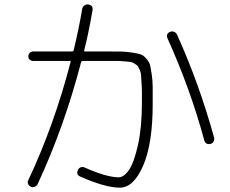

<svg xmlns="http://www.w3.org/2000/svg" viewBox="-20 -823 1040 870"><path d="M108.4 -6.8Q226.6 -258.8 299.8 -542Q301.8 -546.9 295.9 -546.9H129.9Q121.1 -546.9 114.7 -552.7Q108.4 -558.6 108.4 -567.9Q108.4 -577.1 114.7 -583.5Q121.1 -589.8 129.9 -589.8H306.6Q311.5 -589.8 313.5 -593.8Q339.8 -704.1 352.5 -783.2Q354.5 -793 362.3 -798.3Q370.1 -803.7 379.9 -802.7Q402.3 -799.8 399.4 -777.3Q380.9 -669.9 361.3 -593.8Q359.4 -589.8 365.2 -589.8H462.9Q506.8 -589.8 530.3 -589.4Q553.7 -588.9 580.6 -584.5Q607.4 -580.1 618.7 -576.2Q629.9 -572.3 643.1 -557.1Q656.2 -542 659.7 -528.8Q663.1 -515.6 667.5 -485.8Q671.9 -456.1 671.9 -429.2Q671.9 -402.3 671.9 -351.6Q671.9 -170.9 628.4 -71.8Q585 27.3 523.4 27.3Q457 27.3 344.7 -22.5Q323.2 -31.2 333 -51.8Q335.9 -60.5 344.7 -64.5Q353.5 -68.4 362.3 -64.5Q460.9 -20.5 516.6 -19.5Q542 -19.5 564.9 -53.7Q587.9 -87.9 605.5 -167.5Q623 -247.1 623 -357.4Q623 -393.6 623 -409.2Q623 -424.8 621.1 -449.2Q619.1 -473.6 619.1 -482.4Q619.1 -491.2 613.3 -505.4Q607.4 -519.5 604.5 -523.4Q601.6 -527.3 589.8 -534.7Q578.1 -542 571.3 -542.5Q564.5 -543 544.9 -544.9Q525.4 -546.9 512.2 -546.9Q499 -546.9 469.7 -546.9H353.5Q349.6 -546.9 347.7 -542Q271.5 -249 150.4 11.7Q146.5 19.5 137.2 23.4Q127.9 27.3 119.1 22.9Q110.4 18.6 106.9 9.8Q103.5 1 108.4 -6.8ZM905.3 -188.5Q841.8 -421.9 739.3 -648.4Q730.5 -670.9 751 -678.7Q759.8 -682.6 769 -678.7Q778.3 -674.8 782.2 -666Q882.8 -443.4 950.2 -199.2Q952.1 -190.4 947.8 -181.6Q943.4 -172.9 933.6 -170.9Q911.1 -166 905.3 -188.5Z"/></svg>

Font: Rounded-L Mgen+ 1mn light
Style: Regular
Weight: 200
Designer: [Source Han Sans]
Ryoko NISHIZUKA  (kana & ideographs); Paul D. Hunt (Latin, Greek & Cyrillic); Wenlong ZHANG  (bopomofo
Version: Version 1.059.20150602